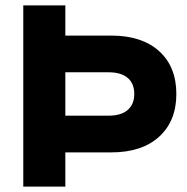

<svg xmlns="http://www.w3.org/2000/svg" viewBox="-20 -695 698 715"><path d="M66.7 0V-675H223.3V-562.5H394.2Q508.3 -562.5 572.5 -504.6Q636.7 -446.7 636.7 -345Q636.7 -244.2 572.5 -185.8Q508.3 -127.5 394.2 -127.5H223.3V0ZM223.3 -264.2H384.2Q430.8 -264.2 455.4 -285.4Q480 -306.7 480 -345Q480 -384.2 455.4 -405Q430.8 -425.8 384.2 -425.8H223.3Z"/></svg>

Font: Funnel Display ExtraBold
Style: Regular
Weight: 800
Designer: NORD ID, Kristian Moeller
Foundry: Dicotype
Version: Version 1.000